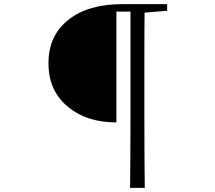

<svg xmlns="http://www.w3.org/2000/svg" viewBox="-20 -767 1040 927"><path d="M679 140C678 65 677 -51 677 -206V-401C677 -537 677 -639 678 -706L787 -715V-747H571C461 -747 374 -722 311 -672C246 -621 214 -551 214 -462C214 -372 246 -301 311 -249C371 -200 448 -176 542 -176V-711H610V-206C610 -51 609 65 608 140Z"/></svg>

Font: AllPunType Light
Style: Regular
Weight: 300
Version: 1.0